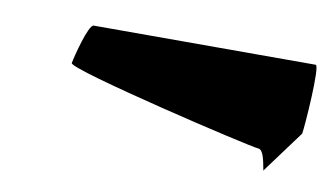

<svg xmlns="http://www.w3.org/2000/svg" viewBox="-35 -420 508 293"><g transform="rotate(10 219.0 -273.5)"><path d="M68 -298C66 -288 360 -219 371 -219C382 -219 384 -180 385 -188L433 -253C435 -264 442 -360 435 -360H91C83 -360 70 -309 68 -298Z"/></g></svg>

Font: Ampere
Style: UltCndIta
Weight: 400
Version: Version 1